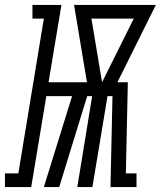

<svg xmlns="http://www.w3.org/2000/svg" viewBox="-86 -755 649 775"><path d="M-66 0V-55H-12L91 -680H45V-735H162L110 -423H265L213 -735H543L388 -423H430L422 -55H465V0H360L368 -367H348L287 0H226L286 -367H266L153 0H91L205 -367H101L40 0ZM326 -423 454 -680H283Z"/></svg>

Font: Iosevka Slab Light Oblique
Style: Regular
Weight: 300
Italic angle: -9°
Monospace: yes
Designer: Belleve Invis
Foundry: Belleve Invis
Version: Version 11.1.1; ttfautohint (v1.8.3)